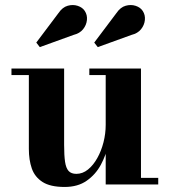

<svg xmlns="http://www.w3.org/2000/svg" viewBox="-20 -732 674 762"><path d="M236.5 10Q179.5 10 148.8 -9.8Q118 -29.5 106.2 -63.5Q94.5 -97.5 94.5 -141V-434H25.5V-460H234.5V-157Q234.5 -115 238.2 -89.8Q242 -64.5 252.5 -53.2Q263 -42 283 -42Q308 -42 329.2 -59.2Q350.5 -76.5 366.2 -104.8Q382 -133 390.8 -167.5Q399.5 -202 399.5 -236.5L418.5 -237Q418.5 -202 409.8 -159.2Q401 -116.5 380.2 -78Q359.5 -39.5 324.2 -14.8Q289 10 236.5 10ZM399.5 0V-434H334.5V-460H539.5V-26H608V0ZM138 -545 124 -563 212 -680Q228 -703.5 248.8 -709.2Q269.5 -715 288.5 -708.8Q307.5 -702.5 316.5 -688.5Q327 -672.5 325 -652.5Q323 -632.5 309.8 -616Q296.5 -599.5 272 -593.5ZM368 -545 354 -563 442 -680Q458 -703.5 478.8 -709.2Q499.5 -715 518.5 -708.8Q537.5 -702.5 546.5 -688.5Q557 -672.5 555 -652.5Q553 -632.5 539.8 -616Q526.5 -599.5 502 -593.5Z"/></svg>

Font: Bodoni Moda 9pt
Style: Bold
Weight: 700
Designer: Owen Earl
Foundry: indestructible type
Version: Version 2.005